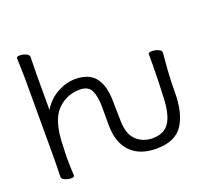

<svg xmlns="http://www.w3.org/2000/svg" viewBox="-123 -862 1129 1035"><g transform="rotate(-20 441.5 -344.5)"><path d="M608 18Q513 18 460.5 -35.5Q408 -89 408 -191V-293Q408 -352 392 -387.5Q376 -423 326 -423Q247 -423 193.5 -365.5Q140 -308 138 -162Q137 -129 136 -105V-89Q136 -59 139 1Q139 11 121.5 11Q104 11 86 3.5Q68 -4 68 -17L70 -115V-590L67 -697Q67 -707 84.5 -707Q102 -707 120 -699.5Q138 -692 138 -679L136 -580V-376Q168 -429 219.5 -457Q271 -485 322 -485Q414 -485 448 -422Q474 -376 474 -297L476 -195Q476 -114 514 -78Q552 -42 608 -42Q675 -42 704.5 -88.5Q734 -135 737 -231L740 -306Q742 -386 742 -395V-475Q742 -485 763 -485Q781 -485 798.5 -477.5Q816 -470 816 -459V-457Q816 -445 813 -418Q812 -409 808 -356.5Q804 -304 804 -237Q804 -116 760 -49Q716 18 608 18Z"/></g></svg>

Font: LXGW WenKai TC
Style: Regular
Weight: 400
Designer: LXGW / Fontworks Inc.
Foundry: LXGW / Fontworks Inc.
Version: Version 1.330